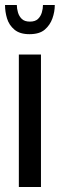

<svg xmlns="http://www.w3.org/2000/svg" viewBox="-27 -744 238 764"><path d="M48 0V-527H136V0ZM90 -608Q52 -608 30.5 -626Q9 -644 1 -670.5Q-7 -697 -7 -724H40Q40 -710 44.5 -694.5Q49 -679 60 -668.5Q71 -658 92 -658Q113 -658 124 -668.5Q135 -679 139.5 -694.5Q144 -710 144 -724H191Q191 -697 181.5 -670.5Q172 -644 151 -626Q130 -608 90 -608Z"/></svg>

Font: Archivo ExtraCondensed Medium
Style: Regular
Weight: 500
Width: 2
Designer: Hector Gatti
Foundry: Omnibus-Type
Version: Version 2.001